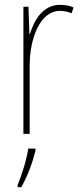

<svg xmlns="http://www.w3.org/2000/svg" viewBox="-20 -555 336 796"><path d="M229 -535C157 -535 121 -470 104 -414H102L98 -527H77V0H103V-283C103 -394 145 -510 229 -510C248 -510 264 -505 277 -500L285 -524C268 -532 248 -535 229 -535ZM127 70V61H97C92 102 68 178 53 212V221H68C95 175 115 118 127 70Z"/></svg>

Font: Noto Sans Devanagari Condensed Thin
Style: Regular
Weight: 100
Width: 3
Designer: Jelle Bosma - Monotype Design Team
Foundry: Monotype Imaging Inc.
Version: Version 2.004